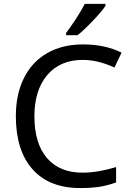

<svg xmlns="http://www.w3.org/2000/svg" viewBox="-20 -951 672 981"><path d="M402.8 -645Q287.6 -645 221.7 -567.9Q155.8 -490.7 155.8 -356.9Q155.8 -218.8 219.7 -143.8Q283.7 -68.8 401.9 -68.8Q478 -68.8 573.2 -97.2V-19Q527.8 -2.4 485.8 3.7Q443.8 9.8 389.2 9.8Q231.4 9.8 146.2 -86.2Q61 -182.1 61 -357.9Q61 -468.3 101.8 -551.3Q142.6 -634.3 220.5 -679.2Q298.3 -724.1 403.8 -724.1Q517.1 -724.1 601.1 -682.1L564.9 -606Q479.5 -645 402.8 -645ZM317.9 -783.2Q336.4 -806.6 365 -849.9Q393.6 -893.1 413.1 -931.2H519V-920.9Q497.6 -889.6 452.1 -842.3Q406.7 -794.9 376 -771H317.9Z"/></svg>

Font: NotoSans
Style: Regular
Weight: 400
Designer: Monotype Design team
Foundry: Monotype Imaging Inc.
Version: Version 1.04; ttfautohint (v1.4.1)